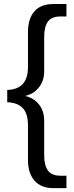

<svg xmlns="http://www.w3.org/2000/svg" viewBox="-20 -745 374 972"><path d="M250.5 207.5Q188.5 207.5 155 169.9Q121.6 132.3 121.6 64.5V-111.8Q121.6 -168.9 95.9 -197Q70.3 -225.1 16.6 -227.5V-289.6Q121.6 -293 121.6 -404.8V-581.5Q121.6 -650.4 154.1 -687.5Q186.5 -724.6 250.5 -724.6H316.4V-661.6H285.6Q241.2 -661.6 222.4 -635.5Q203.6 -609.4 203.6 -556.6V-382.8Q203.6 -336.9 177.7 -303.5Q151.9 -270 108.9 -259.8V-258.8Q152.3 -248.5 178 -215.3Q203.6 -182.1 203.6 -134.8V39.6Q203.6 91.3 222.4 117.9Q241.2 144.5 285.6 144.5H316.4V207.5Z"/></svg>

Font: Arimo Nerd Font
Style: Regular
Weight: 400
Designer: Steve Matteson
Foundry: Monotype Imaging Inc.
Version: Version 1.33;Nerd Fonts 3.2.1